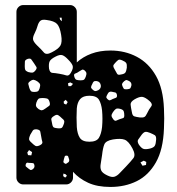

<svg xmlns="http://www.w3.org/2000/svg" viewBox="-20 -730 701 760"><path d="M417 10Q365 10 329 -6.5Q293 -23 269 -50V-27Q269 -16 261 -8Q253 0 242 0H72Q61 0 53 -8Q45 -16 45 -27V-683Q45 -694 53 -702Q61 -710 72 -710H257Q268 -710 276 -702Q284 -694 284 -683V-483Q308 -505 341.5 -517.5Q375 -530 417 -530Q475 -530 522 -505Q569 -480 597.5 -429.5Q626 -379 629 -300Q630 -278 630 -261Q630 -244 629 -221Q626 -138 597 -87Q568 -36 521.5 -13Q475 10 417 10ZM224 -660H216L218 -652L225 -646ZM222 -592Q217 -623 206 -635Q195 -647 164 -651Q146 -654 139 -647Q132 -640 128.5 -627Q125 -614 117 -598Q109 -582 111 -573Q113 -564 126 -551Q144 -534 153.5 -522.5Q163 -511 185 -523Q211 -536 219 -549.5Q227 -563 222 -592ZM250 -494Q237 -508 227 -511.5Q217 -515 200 -506Q182 -497 177 -488Q172 -479 174 -459Q177 -442 187.5 -441.5Q198 -441 215 -438Q232 -435 242.5 -431.5Q253 -428 261 -443Q271 -460 267.5 -470Q264 -480 250 -494ZM115 -479Q108 -488 104.5 -494Q101 -500 90 -497Q79 -493 78.5 -486.5Q78 -480 78 -468Q78 -458 80 -453.5Q82 -449 91 -445Q102 -442 108 -442.5Q114 -443 121 -452Q127 -460 124 -465Q121 -470 115 -479ZM464 -491Q453 -496 448 -492.5Q443 -489 435 -480Q428 -473 428.5 -468Q429 -463 434 -455Q440 -444 443.5 -438Q447 -432 458 -435Q472 -437 476 -442.5Q480 -448 482 -462Q483 -475 479.5 -480.5Q476 -486 464 -491ZM314 -452Q308 -456 304 -453.5Q300 -451 293 -447Q285 -441 278 -439Q271 -437 274 -427Q277 -416 283 -414Q289 -412 300 -412Q310 -412 313.5 -415.5Q317 -419 320 -428Q323 -437 322 -441.5Q321 -446 314 -452ZM129 -407Q120 -413 114 -414Q108 -415 100 -409Q91 -403 92 -397.5Q93 -392 96 -382Q99 -373 102.5 -369.5Q106 -366 115 -366Q125 -366 129.5 -368.5Q134 -371 137 -381Q140 -391 138.5 -396Q137 -401 129 -407ZM493 -408Q486 -412 482 -413Q478 -414 472 -409Q465 -403 463.5 -398.5Q462 -394 466 -386Q469 -378 473.5 -377Q478 -376 486 -377Q494 -378 496 -381Q498 -384 500 -391Q502 -402 493 -408ZM379 -393Q376 -407 363 -409Q355 -410 351.5 -407.5Q348 -405 345 -397Q341 -390 340.5 -385.5Q340 -381 346 -376Q352 -370 356.5 -369.5Q361 -369 369 -373Q381 -380 379 -393ZM269 -398 258 -404 249 -400 251 -389H261ZM443 -354Q441 -363 436 -364Q431 -365 422 -367Q411 -369 406 -358Q402 -351 401 -347Q400 -343 405 -338Q411 -332 415 -333Q419 -334 426 -338Q434 -341 439 -343Q444 -345 443 -354ZM334 -169Q362 -169 371.5 -184.5Q381 -200 384 -227Q387 -260 384 -293Q381 -320 371.5 -335.5Q362 -351 334 -351Q309 -351 297.5 -338Q286 -325 284 -301Q283 -279 283 -264.5Q283 -250 284 -227Q286 -200 296 -184.5Q306 -169 334 -169ZM572 -330Q555 -345 543.5 -346.5Q532 -348 513 -337Q496 -327 497 -316Q498 -305 502 -286Q504 -272 511.5 -269.5Q519 -267 534 -265Q546 -264 551.5 -267Q557 -270 562 -281Q570 -298 578 -308Q586 -318 572 -330ZM176 -327Q173 -338 166 -340Q159 -342 147 -342Q136 -342 132 -338.5Q128 -335 124 -324Q121 -315 123 -309.5Q125 -304 133 -298Q141 -293 146 -293.5Q151 -294 159 -300Q169 -307 174.5 -311Q180 -315 176 -327ZM248 -326 240 -335 232 -328 233 -320 242 -316ZM456 -299Q444 -302 439 -299Q434 -296 427 -286Q421 -277 421.5 -271.5Q422 -266 429 -257Q435 -250 440 -252.5Q445 -255 453 -258Q462 -261 467 -262.5Q472 -264 472 -273Q472 -284 469.5 -290Q467 -296 456 -299ZM226 -261Q217 -270 210.5 -274Q204 -278 194 -271Q182 -264 183 -257Q184 -250 187 -237Q189 -227 194 -225Q199 -223 210 -222Q219 -221 223.5 -223.5Q228 -226 231 -235Q235 -244 234.5 -249.5Q234 -255 226 -261ZM143 -190Q141 -202 139.5 -209Q138 -216 126 -218Q114 -219 110 -213.5Q106 -208 100 -197Q95 -186 95 -180Q95 -174 103 -167Q113 -157 119.5 -153Q126 -149 138 -155Q150 -161 147.5 -169Q145 -177 143 -190ZM574 -204Q562 -209 555.5 -208Q549 -207 541 -197Q532 -185 527 -177.5Q522 -170 530 -157Q540 -143 548.5 -140.5Q557 -138 574 -142Q589 -146 593 -153.5Q597 -161 598 -177Q599 -191 592.5 -195Q586 -199 574 -204ZM504 -143Q489 -171 473.5 -177Q458 -183 427 -178Q399 -173 393 -158.5Q387 -144 384 -116Q381 -95 378.5 -80.5Q376 -66 380.5 -55.5Q385 -45 404 -36Q422 -27 433 -30.5Q444 -34 454 -45Q464 -56 478 -70Q498 -91 508 -104Q518 -117 504 -143ZM107 -128 95 -136 88 -126 91 -116 104 -115ZM253 -101Q251 -106 250 -110Q249 -114 243 -114Q237 -114 236 -110Q235 -106 233 -100Q232 -94 231 -90.5Q230 -87 235 -84Q240 -80 243 -82.5Q246 -85 251 -88Q256 -93 253 -101ZM559 -89 549 -94 536 -87 544 -74 558 -77ZM101 -85Q94 -85 89.5 -86Q85 -87 82 -80Q80 -73 83 -70.5Q86 -68 92 -63Q97 -59 100 -57.5Q103 -56 108 -59Q119 -66 116 -77Q115 -83 111 -84Q107 -85 101 -85ZM240 -40 231 -43 230 -33 238 -27 245 -34Z"/></svg>

Font: Rubik Moonrocks
Style: Regular
Weight: 400
Designer: Hubert and Fischer, NaN
Foundry: Hubert and Fischer, NaN
Version: Version 2.200